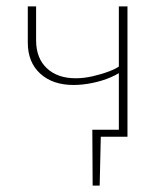

<svg xmlns="http://www.w3.org/2000/svg" viewBox="-20 -428 509 601"><path d="M270 153 269 -22H296L292 153ZM281 0 269 -22H362V0ZM210 -162Q145 -162 106 -197.5Q67 -233 67 -295V-408H93V-302Q93 -246 126.5 -214.5Q160 -183 217 -183Q243 -183 271 -189.5Q299 -196 322.5 -205Q346 -214 358 -224L366 -209Q352 -197 326.5 -186Q301 -175 270 -168.5Q239 -162 210 -162ZM352 0V-408H379V0Z"/></svg>

Font: Ysabeau Office Thin
Style: Regular
Weight: 250
Designer: Christian Thalmann (Catharsis Fonts)
Version: Version 2.001;gftools[0.9.30]; featfreeze: tnum,lnum,ss02